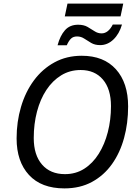

<svg xmlns="http://www.w3.org/2000/svg" viewBox="-20 -1034 761 1064"><path d="M337 10Q209 10 140.5 -64.5Q72 -139 72 -267Q72 -359 96.5 -442Q121 -525 168 -588.5Q215 -652 282 -688.5Q349 -725 433 -725Q555 -725 622.5 -650Q690 -575 690 -444Q690 -351 667.5 -269Q645 -187 600.5 -124.5Q556 -62 490 -26Q424 10 337 10ZM340 -69Q400 -69 447 -99Q494 -129 527 -181.5Q560 -234 577.5 -302Q595 -370 595 -446Q595 -541 550 -593.5Q505 -646 427 -646Q367 -646 319 -616.5Q271 -587 237 -535.5Q203 -484 185 -415.5Q167 -347 167 -269Q167 -175 213 -122Q259 -69 340 -69ZM339 -943 354 -1014H663L648 -943ZM299 -783Q313 -836 340 -866.5Q367 -897 413 -897Q444 -897 465 -885Q486 -873 504 -861Q522 -849 543 -849Q580 -849 605 -898H656Q641 -846 608.5 -815Q576 -784 535 -784Q506 -784 485.5 -796Q465 -808 447 -820Q429 -832 407 -832Q386 -832 373.5 -820Q361 -808 350 -783Z"/></svg>

Font: Noto Sans IKEA
Style: Italic
Weight: 400
Italic angle: -12°
Designer: Monotype Design Team
Foundry: Monotype Imaging Inc.
Version: Version 2.001